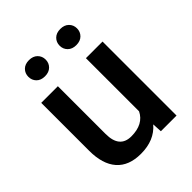

<svg xmlns="http://www.w3.org/2000/svg" viewBox="-206 -842 969 969"><g transform="rotate(-45 278.0 -358.0)"><path d="M380.9 -51.8Q328.6 9.8 232.4 9.8Q146.5 9.8 102.3 -40.5Q58.1 -90.8 58.1 -186V-528.3H176.8V-187.5Q176.8 -86.9 260.3 -86.9Q346.7 -86.9 377 -148.9V-528.3H495.6V0H383.8ZM105 -667Q105 -691.4 121.3 -708Q137.7 -724.6 166.5 -724.6Q195.3 -724.6 211.9 -708Q228.5 -691.4 228.5 -667Q228.5 -642.6 211.9 -626Q195.3 -609.4 166.5 -609.4Q137.7 -609.4 121.3 -626Q105 -642.6 105 -667ZM327.6 -666.5Q327.6 -690.9 344.2 -707.5Q360.8 -724.1 389.6 -724.1Q418.5 -724.1 435.1 -707.5Q451.7 -690.9 451.7 -666.5Q451.7 -642.1 435.1 -625.5Q418.5 -608.9 389.6 -608.9Q360.8 -608.9 344.2 -625.5Q327.6 -642.1 327.6 -666.5Z"/></g></svg>

Font: RobotoDraft Medium
Style: Regular
Weight: 500
Version: Version 2.001152; 2014